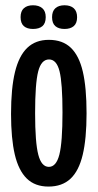

<svg xmlns="http://www.w3.org/2000/svg" viewBox="-20 -687 365 718"><path d="M21.3 -261.3Q21.3 -357 36 -417.5Q50.7 -478 81.8 -508Q113 -538 162.7 -538Q214 -538 244.8 -508.5Q275.7 -479 289.7 -419.2Q303.7 -359.3 303.7 -263.3Q303.7 -168.3 289.3 -108.2Q275 -48 243.7 -18.7Q212.3 10.7 161.3 10.7Q110.7 10.7 80 -19.5Q49.3 -49.7 35.3 -109.2Q21.3 -168.7 21.3 -261.3ZM213.7 -266.7Q213.7 -376 202.7 -420.3Q191.7 -464.7 163.3 -464.7Q134.3 -464.7 122.8 -419.8Q111.3 -375 111.3 -264Q111.3 -154 123.2 -108.5Q135 -63 162.7 -63Q190.3 -63 202 -108.8Q213.7 -154.7 213.7 -266.7ZM174.7 -622.7Q174.7 -645 187 -656.2Q199.3 -667.3 221.3 -667.3Q243.3 -667.3 255.8 -656.2Q268.3 -645 268.3 -622.7Q268.3 -600 255.8 -589.3Q243.3 -578.7 221.3 -578.7Q199.3 -578.7 187 -589.3Q174.7 -600 174.7 -622.7ZM57 -623Q57 -645.3 69.3 -656.3Q81.7 -667.3 103.3 -667.3Q125.3 -667.3 138.2 -656.3Q151 -645.3 151 -623Q151 -600 138.7 -589.3Q126.3 -578.7 103.3 -578.7Q81.3 -578.7 69.2 -589.3Q57 -600 57 -623Z"/></svg>

Font: Bricolage Grotesque 96pt Condensed ExBd
Style: Regular
Weight: 800
Width: 3
Designer: Mathieu Triay
Foundry: Atelier Triay
Version: Version 1.001;Glyphs 3.2 (3207)